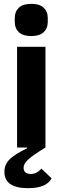

<svg xmlns="http://www.w3.org/2000/svg" viewBox="-20 -769 326 1001"><path d="M57 -654V-676Q57 -709 78.5 -729Q100 -749 143 -749Q186 -749 207.5 -729Q229 -709 229 -676V-654Q229 -621 207.5 -601Q186 -581 143 -581Q100 -581 78.5 -601Q57 -621 57 -654ZM127 212Q3 212 3 127Q3 87 32.5 59.5Q62 32 122 4L121 0H69V-525H217V0Q147 43 125 64.5Q103 86 103 105Q103 138 141 138Q172 138 196 110L249 161Q222 212 127 212Z"/></svg>

Font: Anuphan
Style: Bold
Weight: 700
Designer: Mike Abbink, Paul van der Laan, Pieter van Rosmalen, Mint Tantisuwanna
Foundry: Bold Monday; Cadson Demak
Version: Version 3.002;hotconv 1.0.109;makeotfexe 2.5.65596